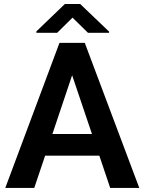

<svg xmlns="http://www.w3.org/2000/svg" viewBox="-20 -921 707 941"><path d="M520 0 466.8 -158.2H201.2L147.9 0H5.9L271.5 -710.9H395.5L662.6 0ZM236.8 -264.2H430.7L333.5 -552.2ZM373 -901.4 514.6 -766.1V-760.3H411.1L335.4 -834.5L260.3 -760.3H158.2V-767.1L297.9 -901.4Z"/></svg>

Font: Vazirmatn RD UI FD SemiBold
Style: Regular
Weight: 600
Designer: Saber Rastikerdar
Foundry: Saber Rastikerdar
Version: Version 33.003